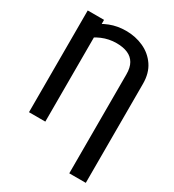

<svg xmlns="http://www.w3.org/2000/svg" viewBox="-219 -861 1079 1189"><g transform="rotate(30 320.0 -267.0)"><path d="M582.5 203.1H464.4V-504.9Q464.4 -552.7 447 -582.8Q429.7 -612.8 396.5 -627.2Q363.3 -641.6 316.4 -641.6Q261.7 -641.6 212.9 -620.8Q164.1 -600.1 124 -563V-663.1Q162.6 -696.3 215.1 -716.8Q267.6 -737.3 329.1 -737.3Q397 -737.3 454.6 -710.9Q512.2 -684.6 547.4 -632.8Q582.5 -581.1 582.5 -504.9ZM175.8 -727.5V0H59.1V-727.5Z"/></g></svg>

Font: V-Inter
Style: Medium-500
Weight: 500
Designer: Rasmus Andersson
Foundry: rsms
Version: Version 4.000;git-4146feb